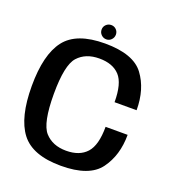

<svg xmlns="http://www.w3.org/2000/svg" viewBox="-141 -895 922 1011"><g transform="rotate(20 320.0 -390.0)"><path d="M313 4Q472 4 530.2 -75.2Q588.5 -154.5 588.5 -269.5H465Q465 -166.5 426 -123.2Q387 -80 312 -80Q235.5 -80 192.5 -128Q149.5 -176 149.5 -339Q149.5 -501.5 192.5 -549Q235.5 -596.5 312 -596.5Q387.5 -596.5 426.2 -554.5Q465 -512.5 465 -407.5H588.5Q588.5 -525.5 530.5 -603.2Q472.5 -681 313 -681Q153.5 -681 89.8 -598Q26 -515 26 -339Q26 -163 89.8 -79.5Q153.5 4 313 4ZM310.5 -703.5Q327 -703.5 338.5 -715.5Q350 -727.5 350 -744Q350 -760.5 338.5 -772Q327 -783.5 310.5 -783.5Q293.5 -783.5 281.8 -772Q270 -760.5 270 -744Q270 -727 282 -715.2Q294 -703.5 310.5 -703.5Z"/></g></svg>

Font: Anybody Thin Medium
Style: Regular
Weight: 500
Version: Version 1.113;gftools[0.9.25]